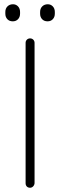

<svg xmlns="http://www.w3.org/2000/svg" viewBox="-20 -880 282 900"><path d="M121 0Q111 0 105.5 -6Q100 -12 100 -21V-679Q100 -688 106 -694Q112 -700 121 -700Q130 -700 136 -694Q142 -688 142 -679V-21Q141 -12 135 -6Q129 0 121 0ZM5 -816V-824Q5 -840 15 -850Q25 -860 41 -860Q55 -860 64.5 -850Q74 -840 74 -824V-816Q74 -800 64.5 -790Q55 -780 40 -780Q24 -780 14.5 -790Q5 -800 5 -816ZM168 -816V-824Q168 -840 178 -850Q188 -860 204 -860Q218 -860 227.5 -850Q237 -840 237 -824V-816Q237 -800 227.5 -790Q218 -780 203 -780Q187 -780 177.5 -790Q168 -800 168 -816Z"/></svg>

Font: Quicksand Light
Style: Regular
Weight: 300
Designer: Andrew Paglinawan
Foundry: Andrew Paglinawan
Version: Version 3.000